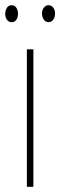

<svg xmlns="http://www.w3.org/2000/svg" viewBox="-32 -716 231 736"><path d="M96 0H71V-527H96ZM-12 -663Q-12 -676 -5.5 -686Q1 -696 13 -696Q24 -696 30.5 -686.5Q37 -677 37 -663Q37 -649 30.5 -640Q24 -631 13 -631Q1 -631 -5.5 -640.5Q-12 -650 -12 -663ZM129 -664Q129 -677 136 -686.5Q143 -696 154 -696Q165 -696 172 -687Q179 -678 179 -664Q179 -650 172 -640.5Q165 -631 154 -631Q143 -631 136 -641Q129 -651 129 -664Z"/></svg>

Font: Noto Sans Lao Looped ExtraCondensed Thin
Style: Regular
Weight: 100
Width: 2
Designer: Mark Frömberg, Ben Mitchell
Foundry: The Fontpad Ltd
Version: Version 1.002; ttfautohint (v1.8.4.7-5d5b)